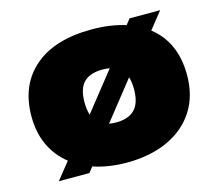

<svg xmlns="http://www.w3.org/2000/svg" viewBox="-86 -671 905 794"><g transform="rotate(-15 366.0 -274.5)"><path d="M603.5 -490.5Q699 -416 699 -275Q699 -186 657.8 -122Q616.5 -58 541.5 -23.5Q466.5 11 366 11Q287 11 222.5 -11L204 12.5H73L131 -60Q84 -97 58.5 -151.2Q33 -205.5 33 -275Q33 -408.5 120 -483.8Q207 -559 366 -559Q447 -559 511 -538.5L530 -562.5H661ZM366 -387Q313.5 -387 286.8 -360.8Q260 -334.5 260 -275Q260 -244 267.5 -220.5L397.5 -384.5Q381.5 -387 366 -387ZM366 -161Q418.5 -161 445.2 -188.5Q472 -216 472 -275Q472 -305 465 -327.5L335 -163.5Q351 -161 366 -161Z"/></g></svg>

Font: Encode Sans Expanded Expanded Black
Style: Regular
Weight: 900
Width: 7
Designer: Multiple Designers
Foundry: Impallari Type
Version: Version 3.000; ttfautohint (v1.8.3) -l 8 -r 50 -G 200 -x 14 